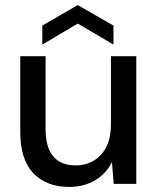

<svg xmlns="http://www.w3.org/2000/svg" viewBox="-20 -726 627 758"><path d="M253 12Q164 12 112 -42Q60 -96 60 -205V-504H160V-216Q160 -73 280 -73Q339 -73 378.5 -115Q418 -157 418 -235V-504H518V0H429L422 -86Q399 -40 355 -14Q311 12 253 12ZM147 -550V-625L287 -706L428 -625V-550L287 -633Z"/></svg>

Font: DM Sans Medium
Style: Regular
Weight: 500
Designer: Colophon Foundry, Jonny Pinhorn
Foundry: Colophon Foundry
Version: Version 4.004; ttfautohint (v1.8.4.7-5d5b)